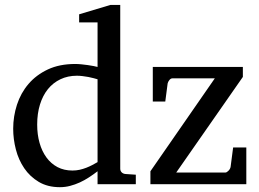

<svg xmlns="http://www.w3.org/2000/svg" viewBox="-20 -757 1066 789"><path d="M380.9 -431.2Q374.5 -433.1 364.5 -435.8Q354.5 -438.5 343 -440.7Q331.5 -442.9 319.1 -444.3Q306.6 -445.8 295.9 -445.8Q258.8 -445.8 228.5 -431.4Q198.2 -417 177 -390.9Q155.8 -364.7 144.3 -327.6Q132.8 -290.5 132.8 -245.1Q132.8 -204.1 142.6 -169.7Q152.3 -135.3 170.9 -109.9Q189.5 -84.5 216.3 -70.3Q243.2 -56.2 277.8 -56.2Q293 -56.2 307.1 -59.3Q321.3 -62.5 334.5 -67.6Q347.7 -72.8 359.4 -78.9Q371.1 -85 380.9 -90.8ZM380.9 0V-53.2Q363.8 -40 345.5 -28.1Q327.1 -16.1 307.9 -7.3Q288.6 1.5 268.3 6.8Q248 12.2 226.1 12.2Q175.8 12.2 139.4 -9.5Q103 -31.2 79.6 -65.7Q56.2 -100.1 45.2 -142.8Q34.2 -185.5 34.2 -228Q34.2 -278.8 49.8 -326.9Q65.4 -375 97.2 -412.1Q128.9 -449.2 176.8 -471.7Q224.6 -494.1 289.1 -494.1Q300.8 -494.1 314.5 -492.7Q328.1 -491.2 341.1 -489.5Q354 -487.8 364.5 -485.6Q375 -483.4 380.9 -481.9V-665H305.2V-698.2L434.1 -736.8H474.1V-64Q474.1 -54.7 480 -48.8Q485.8 -43 495.1 -42L538.1 -39.1V0ZM598.1 0V-53.2L862.8 -435.1H689Q681.6 -435.1 676 -428Q670.4 -420.9 668.9 -414.1L659.2 -339.8H607.9V-481.9H978V-440.9L704.1 -47.9H905.8Q909.2 -47.9 912.8 -50.3Q916.5 -52.7 919.7 -56.2Q922.9 -59.6 925 -63.7Q927.2 -67.9 927.7 -71.8L938 -150.9H992.2V0Z"/></svg>

Font: Charis SIL
Style: Regular
Weight: 400
Foundry: SIL International
Version: Version 4.112